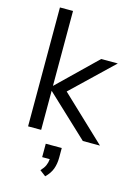

<svg xmlns="http://www.w3.org/2000/svg" viewBox="-145 -811 812 1148"><g transform="rotate(15 261.5 -237.0)"><path d="M523 0H417L159 -242V0H78V-736H159V-272L396 -502H499L247 -261ZM306 73V131Q306 171 294.5 202.5Q283 234 254 262L217 234Q236 214 244 196Q252 178 254 156H207V73Z"/></g></svg>

Font: Muli
Style: Regular
Weight: 400
Designer: Vernon Adams
Foundry: Vernon Adams
Version: Version 2.000